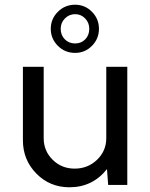

<svg xmlns="http://www.w3.org/2000/svg" viewBox="-20 -783 634 813"><path d="M298 -559C326 -559 349.8 -569 369.5 -589C389.2 -609 399 -633 399 -661C399 -689 389.2 -713 369.5 -733C349.8 -753 326 -763 298 -763C269.3 -763 245 -753 225 -733C205 -713 195 -689 195 -661C195 -633 205 -609 225 -589C245 -569 269.3 -559 298 -559ZM298 -723C314.7 -723 328.8 -717 340.5 -705C352.2 -693 358 -678.3 358 -661C358 -643 352.3 -628.2 341 -616.5C329.7 -604.8 315.3 -599 298 -599C280.7 -599 266.2 -604.8 254.5 -616.5C242.8 -628.2 237 -643 237 -661C237 -678.3 243 -693 255 -705C267 -717 281.3 -723 298 -723ZM430 -500V-198C430 -162 417 -131.5 391 -106.5C365 -81.5 333.3 -69 296 -69C259.3 -69 228.3 -81.5 203 -106.5C177.7 -131.5 165 -162 165 -198V-500H77V-189C77 -133.7 96 -86.7 134 -48C172 -9.3 218.7 10 274 10C339.3 10 392.3 -15.7 433 -67L438 0H519V-500Z"/></svg>

Font: Orkney
Style: Regular
Weight: 400
Designer: Samuel Oakes and Alfredo Marco Pradil
Foundry: Alfredo Marco Pradil
Version: 1.0; ttfautohint (v1.5)